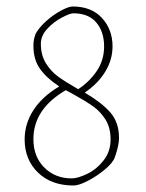

<svg xmlns="http://www.w3.org/2000/svg" viewBox="-20 -563 449 592"><path d="M56 -133Q56 -182 83.5 -224Q111 -266 162 -296V-297Q124 -322 103.5 -350.5Q83 -379 83 -422Q83 -442 90 -459Q101 -479 123 -498.5Q145 -518 168.5 -530.5Q192 -543 204 -543Q262 -543 294.5 -507.5Q327 -472 327 -420Q327 -379 304.5 -342Q282 -305 242 -278V-277Q293 -247 320 -216.5Q347 -186 347 -137Q347 -115 334 -78Q328 -61 303.5 -40.5Q279 -20 251 -5.5Q223 9 207 9Q138 9 97 -31Q56 -71 56 -133ZM301 -420Q301 -465 277 -493.5Q253 -522 206 -522Q196 -522 171 -509Q146 -496 126 -474.5Q106 -453 106 -428Q106 -393 121.5 -368Q137 -343 159 -327Q181 -311 221 -288Q255 -310 278 -343.5Q301 -377 301 -420ZM321 -133Q321 -169 305.5 -194Q290 -219 266.5 -235.5Q243 -252 205 -273L183 -285Q83 -227 83 -134Q83 -80 116.5 -46.5Q150 -13 201 -13Q220 -13 249 -27Q278 -41 299.5 -68.5Q321 -96 321 -133Z"/></svg>

Font: Grenze Thin
Style: Regular
Weight: 250
Designer: Renata Polastri
Foundry: Omnibus-Type
Version: Version 1.002; ttfautohint (v1.8)